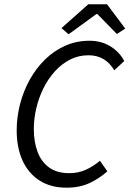

<svg xmlns="http://www.w3.org/2000/svg" viewBox="-20 -857 600 889"><path d="M288.3 12Q214.3 12 162.5 -21.4Q110.8 -54.9 84 -114.5Q57.3 -174.1 57.3 -252.6Q57.3 -315 72.9 -375.2Q88.5 -435.4 117.8 -488.2Q147.2 -541 188.6 -581.5Q230 -622.1 282 -645.2Q334 -668.3 394.4 -668.3Q449.5 -668.3 491.5 -642.3Q533.6 -616.3 555.2 -574.3L509 -531.4Q489.9 -564.8 459.9 -583Q429.8 -601.1 389.5 -601.1Q343.2 -601.1 304.2 -581Q265.1 -560.9 234.1 -526.7Q203.1 -492.6 181.2 -448.4Q159.4 -404.3 148 -355.7Q136.6 -307.2 136.6 -260.1Q136.6 -200.5 153.8 -154.2Q171.1 -107.9 207.3 -81.6Q243.5 -55.2 300.6 -55.2Q342.7 -55.2 377.3 -70.9Q411.9 -86.6 442.7 -112.6L477.1 -63.7Q440.3 -30.8 394.7 -9.4Q349 12 288.3 12ZM297.7 -698.3 264.5 -726.8 388.8 -837.2H475.6L559.9 -724.6L521.1 -699.6L430.7 -792.2H426.7Z"/></svg>

Font: Source Sans Variable
Style: Italic
Weight: 200
Italic angle: -11°
Designer: Paul D. Hunt
Foundry: Adobe Systems Incorporated
Version: Version 3.006;hotconv 1.0.111;makeotfexe 2.5.65597